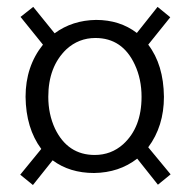

<svg xmlns="http://www.w3.org/2000/svg" viewBox="-20 -526 562 561"><path d="M459 -243.2Q458 -336.9 413.1 -395.5L477.5 -475.6L440.4 -505.9L379.9 -429.7Q330.1 -467.8 260.7 -467.8Q191.4 -466.8 139.6 -428.7L77.1 -505.9L40 -476.6L105.5 -395.5Q54.7 -332 54.7 -243.2Q55.7 -151.4 100.6 -90.8L39.1 -15.6L76.2 14.6L133.8 -57.6Q183.6 -20.5 254.9 -20.5Q328.1 -21.5 380.9 -62.5L441.4 13.7L478.5 -16.6L413.1 -95.7Q459 -157.2 459 -243.2ZM121.1 -243.2Q121.1 -331.1 173.8 -381.8Q210 -415 258.8 -415Q337.9 -415 374 -336.9Q393.6 -294.9 393.6 -243.2Q393.6 -153.3 339.8 -104.5Q304.7 -73.2 256.8 -73.2Q177.7 -73.2 140.6 -150.4Q121.1 -192.4 121.1 -243.2Z"/></svg>

Font: Yaldevi Colombo
Style: Regular
Weight: 400
Designer: Sol Matas, Denzil Rajitha, Kosala Senevirathne and Pathum Egodawatta
Foundry: Mooniak
Version: Version 1.020 ; ttfautohint (v1.6)